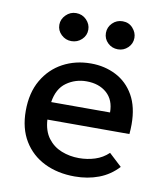

<svg xmlns="http://www.w3.org/2000/svg" viewBox="-78 -740 707 816"><g transform="rotate(10 275.0 -331.5)"><path d="M299 11Q225 11 168 -17Q111 -45 78.5 -98.5Q46 -152 46 -228Q46 -306 78 -361Q110 -416 164 -445Q218 -474 285 -474Q344 -474 393 -449Q442 -424 470.5 -374Q499 -324 499 -249Q499 -228 497 -207H143Q146 -158 169 -127.5Q192 -97 227.5 -83Q263 -69 303 -69Q339 -69 372 -79.5Q405 -90 430 -114L485 -63Q450 -25 402.5 -7Q355 11 299 11ZM146 -283H400Q400 -337 366.5 -366.5Q333 -396 279 -396Q231 -396 193 -369Q155 -342 146 -283ZM185 -553Q160 -553 141.5 -570.5Q123 -588 123 -613Q123 -637 141.5 -655.5Q160 -674 185 -674Q212 -674 230 -655.5Q248 -637 248 -613Q248 -588 229.5 -570.5Q211 -553 185 -553ZM386 -553Q360 -553 342 -570.5Q324 -588 324 -613Q324 -638 342 -656Q360 -674 386 -674Q413 -674 430 -655Q447 -636 447 -613Q447 -588 429 -570.5Q411 -553 386 -553Z"/></g></svg>

Font: Inconsolata SemiExpanded SemiBold
Style: Regular
Weight: 600
Width: 6
Monospace: yes
Designer: Raph Levien, Cyreal, Brenton Simpson
Foundry: Raph Levien, Cyreal, Google
Version: Version 3.001; ttfautohint (v1.8.2.53-6de2)